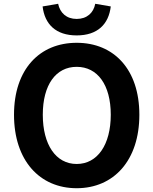

<svg xmlns="http://www.w3.org/2000/svg" viewBox="-20 -980 810 1014"><path d="M385 14C581 14 716 -133 716 -374C716 -614 581 -754 385 -754C189 -754 54 -614 54 -374C54 -133 189 14 385 14ZM385 -114C275 -114 206 -216 206 -374C206 -532 275 -627 385 -627C495 -627 565 -532 565 -374C565 -216 495 -114 385 -114ZM385 -793C495 -793 554 -852 565 -946L483 -960C474 -912 439 -880 385 -880C331 -880 297 -912 287 -960L205 -946C216 -852 275 -793 385 -793Z"/></svg>

Font: Source Han Sans KR
Style: Bold
Weight: 700
Designer: Ryoko NISHIZUKA 西塚涼子 (kana, bopomofo & ideographs); Paul D. Hunt (Latin, Greek & Cyrillic); Sandoll Communications 산돌커뮤니
Foundry: Adobe
Version: Version 2.004;hotconv 1.0.118;makeotfexe 2.5.65603